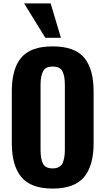

<svg xmlns="http://www.w3.org/2000/svg" viewBox="-20 -1091 616 1122"><path d="M104 -57C67 -102 49 -168 49 -255V-557C49 -644 67 -710 104 -754C141 -798 202 -820 288 -820C373 -820 435 -798 472 -754C509 -709 527 -644 527 -557V-254C527 -167 509 -102 472 -57C435 -12 373 11 288 11C202 11 141 -12 104 -57ZM345 -136C354 -155 359 -181 359 -214V-597C359 -630 354 -656 345 -675C335 -693 316 -702 288 -702C260 -702 241 -693 232 -675C222 -656 217 -630 217 -597V-214C217 -180 222 -154 231 -135C240 -116 259 -107 288 -107C316 -107 335 -117 345 -136ZM121 -1071H276L336 -870H245Z"/></svg>

Font: Oswald SemiBold
Style: Regular
Weight: 400
Version: Version